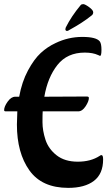

<svg xmlns="http://www.w3.org/2000/svg" viewBox="-36 -897 534 931"><path d="M299 -751Q294 -747 289 -747Q281 -747 281 -756L283 -764Q310 -818 355 -872Q359 -877 367.5 -877Q376 -877 396 -862.5Q416 -848 416 -837.5Q416 -827 407 -821Q365 -787 299 -751ZM464 -124Q464 -54 419.5 -20Q375 14 295 14Q167 14 106.5 -71Q46 -156 46 -293Q46 -315 48 -357H-8Q-16 -357 -16 -363Q-16 -380 1 -404Q18 -428 38 -428H57Q70 -500 99.5 -555Q129 -610 161.5 -640Q194 -670 233 -688Q295 -718 363 -718Q431 -718 448 -696Q456 -685 456 -655.5Q456 -626 449 -626Q448 -626 440 -630Q414 -642 375 -642Q290 -642 242.5 -582Q195 -522 179 -428Q255 -429 385 -429Q395 -429 395 -422Q395 -406 379 -381.5Q363 -357 343 -357H171Q170 -345 170 -304.5Q170 -264 184.5 -219.5Q199 -175 238.5 -144Q278 -113 341 -113Q404 -113 447 -141Q452 -145 456 -145Q464 -145 464 -124Z"/></svg>

Font: Aladin
Style: Regular
Weight: 400
Designer: Angel Koziupa and Alejandro Paul
Foundry: Angel Koziupa and Alejandro Paul
Version: Version 1.000